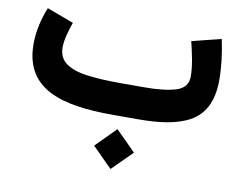

<svg xmlns="http://www.w3.org/2000/svg" viewBox="-72 -502 1043 832"><g transform="rotate(10 449.5 -86.5)"><path d="M375 145.5 462.4 232.9 550.3 145.5 462.4 57.6ZM542.5 0C630.4 0 709 -9.3 767.6 -41C825.7 -72.8 859.9 -131.3 859.9 -229C859.9 -283.2 852.5 -344.7 839.4 -405.8L710.9 -373.5C717.3 -348.6 722.7 -322.8 728 -295.4C732.9 -268.1 735.4 -243.7 735.4 -222.2C735.4 -189.5 718.8 -168 685.1 -157.2C651.4 -146.5 604 -141.1 543.9 -141.1H429.7C382.3 -141.1 338.4 -143.6 298.8 -148.4C258.8 -152.8 226.6 -163.1 202.6 -178.7C178.7 -194.3 166.5 -218.3 166.5 -251C166.5 -286.1 181.2 -332.5 191.9 -362.3L74.2 -406.2C54.7 -358.9 40 -301.8 40 -243.2C40 -44.9 205.1 0 429.7 0Z"/></g></svg>

Font: Vazirmatn ExtraBold
Style: Regular
Weight: 800
Designer: Saber Rastikerdar
Foundry: Saber Rastikerdar
Version: Version 33.003